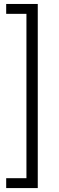

<svg xmlns="http://www.w3.org/2000/svg" viewBox="-20 -750 297 968"><path d="M11.2 198.2V148.4H113.3V-680.2H11.2V-730H170.4V198.2Z"/></svg>

Font: Now
Style: Regular
Weight: 400
Designer: Alfredo Marco Pradil
Foundry: Alfredo Marco Pradil
Version: Version 1.200;hotconv 1.0.109;makeotfexe 2.5.65596